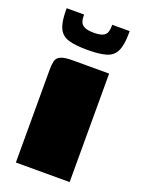

<svg xmlns="http://www.w3.org/2000/svg" viewBox="-127 -706 562 765"><g transform="rotate(20 154.0 -323.5)"><path d="M40 0Q40 -99 40 -197.5Q40 -296 40 -394Q40 -415 43.5 -430Q47 -445 62.5 -452.5Q78 -460 114 -460H268V0ZM154 -519Q104 -519 74.5 -527.5Q45 -536 32.5 -562Q20 -588 20 -638V-647H94V-640Q94 -626 98.5 -615Q103 -604 116 -598Q129 -592 154 -592Q180 -592 192.5 -598Q205 -604 209 -615Q213 -626 213 -640V-647H287V-638Q287 -588 274.5 -562Q262 -536 233 -527.5Q204 -519 154 -519Z"/></g></svg>

Font: Genos Black
Style: Regular
Weight: 900
Designer: Robert E. Leuschke
Foundry: Robert E. Leuschke
Version: Version 1.010